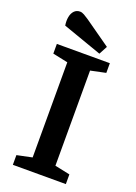

<svg xmlns="http://www.w3.org/2000/svg" viewBox="-158 -904 685 967"><g transform="rotate(20 184.0 -420.5)"><path d="M42 0V-52L123 -69V-579L42 -596V-648H326V-596L245 -579V-69L326 -52V0ZM260 -675 50 -749Q46 -774 50 -795Q54 -816 66 -828.5Q78 -841 97 -841Q107 -841 119.5 -834Q132 -827 145 -818L284 -720Z"/></g></svg>

Font: Faustina SemiBold
Style: Regular
Weight: 600
Designer: Alfonso Garcia
Foundry: http://www.omnibus-type.com
Version: Version 1.200